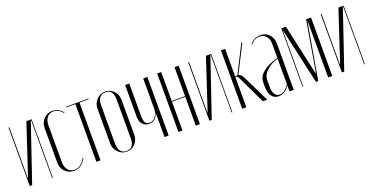

<svg xmlns="http://www.w3.org/2000/svg" viewBox="-25 -1011 2968 1528"><g transform="rotate(-20 1459.5 -247.5)"><path d="M193 -495H237V0H231V-491H229L62 0H42V-495H49V-66H51Z M311 -394Q311 -439 340.5 -470Q370 -501 413 -501Q468 -501 502 -456L497 -453Q466 -494 418 -494Q387 -494 367 -469.5Q347 -445 347 -406V-91Q347 -50 367.5 -25Q388 0 422 0Q450 0 475 -18Q500 -36 514 -67L520 -65Q483 7 415 7Q371 7 341 -24Q311 -55 311 -100Z M719 -495V-489H641V0H606V-489H528V-495Z M963 -395V-99Q963 -55 933.5 -24Q904 7 862 7Q820 7 789.5 -24.5Q759 -56 759 -99V-395Q759 -439 789.5 -470.5Q820 -502 862 -502Q904 -502 933.5 -470.5Q963 -439 963 -395ZM862 -496Q830 -496 812.5 -474Q795 -452 795 -412V-82Q795 -43 812.5 -21Q830 1 862 1Q927 1 927 -82V-412Q927 -496 862 -496Z M1182 -205Q1163 -140 1105 -140Q1073 -140 1051.5 -162.5Q1030 -185 1030 -228V-496H1065V-218Q1065 -147 1110 -147Q1142 -147 1162.5 -175Q1183 -203 1183 -240V-496H1218V0H1183V-205Z M1301 -495H1335V-250H1448V-495H1483V0H1448V-244H1335V0H1301Z M1714 -495H1758V0H1752V-491H1750L1583 0H1563V-495H1570V-66H1572Z M2016 0 1903 -236Q1894 -257 1879 -257H1876V0H1841V-495H1876V-263H1889H1896L2013 -495H2022L1904 -262Q1929 -257 1941 -228L2053 0Z M2070 -100V-141Q2070 -235 2242 -285V-406Q2242 -444 2221 -468.5Q2200 -493 2167 -493Q2123 -493 2091 -454L2086 -457Q2122 -501 2177 -501Q2221 -501 2249.5 -470.5Q2278 -440 2278 -392V-1H2242V-50H2240Q2226 -25 2200 -9.5Q2174 6 2147 6Q2112 6 2091 -23Q2070 -52 2070 -100ZM2160 -4Q2183 -4 2206 -21Q2229 -38 2242 -63V-279Q2181 -260 2143.5 -224Q2106 -188 2106 -148V-90Q2106 -49 2120.5 -26.5Q2135 -4 2160 -4Z M2604 -495V0H2569V-475H2567L2485 0H2466L2359 -475H2358V0H2352V-495H2391L2487 -64H2488L2494 -94L2562 -495Z M2836 -495H2880V0H2874V-491H2872L2705 0H2685V-495H2692V-66H2694Z"/></g></svg>

Font: Moniqa ExtLt Narrow Display
Style: Regular
Weight: 200
Width: 4
Designer: Rajesh Rajput
Foundry: Rajesh Rajput
Version: Version 1.000